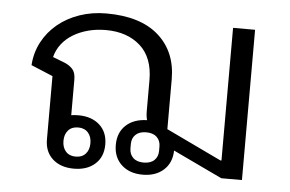

<svg xmlns="http://www.w3.org/2000/svg" viewBox="-45 -620 1049 695"><g transform="rotate(5 480.0 -273.0)"><path d="M496 12Q448 12 419 -15Q390 -42 390 -87Q390 -132 418.5 -158.5Q447 -185 495 -186Q491 -199 491 -221V-331Q491 -413 443.5 -455.5Q396 -498 318 -498Q284 -498 254 -490Q224 -482 200 -467.5Q176 -453 159.5 -432Q143 -411 136 -384L180 -367Q197 -360 208.5 -347.5Q220 -335 220 -309V-180Q226 -181 232.5 -181.5Q239 -182 246 -182Q294 -182 323 -156Q352 -130 352 -85Q352 -40 323 -14Q294 12 246 12Q198 12 169 -14Q140 -40 140 -85V-315L61 -348Q64 -394 84.5 -432.5Q105 -471 139 -499Q173 -527 218 -542.5Q263 -558 315 -558Q439 -558 505 -499.5Q571 -441 571 -341V-160L772 -64H776V-546H856V0H781L602 -85Q601 -40 572 -14Q543 12 496 12ZM496 -32Q521 -32 534.5 -45Q548 -58 548 -79V-95Q548 -116 534.5 -129Q521 -142 496 -142Q471 -142 457.5 -129Q444 -116 444 -95V-79Q444 -58 457.5 -45Q471 -32 496 -32ZM249 -32Q272 -32 285 -46.5Q298 -61 298 -85Q298 -109 285 -123.5Q272 -138 249 -138Q226 -138 213 -123.5Q200 -109 200 -85Q200 -61 213 -46.5Q226 -32 249 -32Z"/></g></svg>

Font: IBM Plex Sans Thai Looped
Style: Regular
Weight: 400
Designer: Mike Abbink, Paul van der Laan, Pieter van Rosmalen, Ben Mitchell, Mark Frömberg
Foundry: Bold Monday
Version: Version 1.1